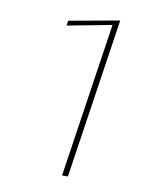

<svg xmlns="http://www.w3.org/2000/svg" viewBox="-82 -780 710 851"><g transform="rotate(10 273.5 -354.5)"><path d="M281.7 6.3H255.4L359.9 -689.5L159.7 -651.4L163.1 -673.8L390.1 -714.8Z"/></g></svg>

Font: Roboto-ThinItalic
Style: Italic
Weight: 250
Italic angle: -12°
Designer: Google
Version: Version 1.100141; 2013; ttfautohint (v0.94.14-c901) -l 8 -r 